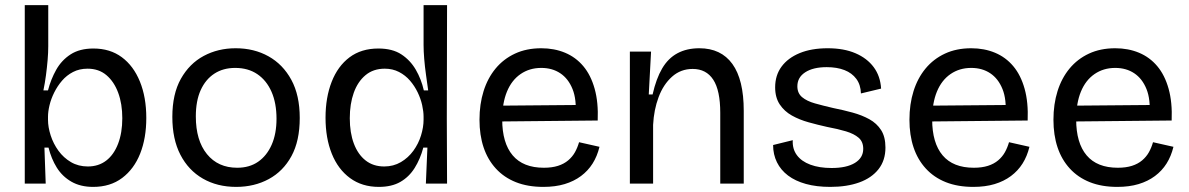

<svg xmlns="http://www.w3.org/2000/svg" viewBox="-20 -719 4658 752"><path d="M345 13Q295 13 259.5 -7.5Q224 -28 202.5 -62.5Q181 -97 170 -141H154L159 0H77V-254V-699H169V-538Q169 -513 166.5 -483.5Q164 -454 160 -424Q156 -394 150 -365H168Q179 -408 200 -445.5Q221 -483 256.5 -506Q292 -529 346 -529Q411 -529 457 -495Q503 -461 528 -399.5Q553 -338 553 -257Q553 -178 529 -117.5Q505 -57 458.5 -22Q412 13 345 13ZM324 -67Q366 -67 396 -90Q426 -113 442.5 -156Q459 -199 459 -256Q459 -312 443 -355.5Q427 -399 397 -424.5Q367 -450 323 -450Q291 -450 266 -437Q241 -424 223 -403Q205 -382 192.5 -357Q180 -332 174 -307Q168 -282 168 -262V-250Q168 -221 178.5 -188.5Q189 -156 209 -128.5Q229 -101 258 -84Q287 -67 324 -67Z M905 13Q831 13 774.5 -19.5Q718 -52 686.5 -113Q655 -174 655 -261Q655 -351 688.5 -410.5Q722 -470 778 -500Q834 -530 903 -530Q975 -530 1031.5 -498.5Q1088 -467 1121 -406.5Q1154 -346 1154 -257Q1154 -167 1121.5 -107.5Q1089 -48 1032.5 -17.5Q976 13 905 13ZM909 -62Q957 -62 991 -85.5Q1025 -109 1044 -152Q1063 -195 1063 -254Q1063 -315 1043.5 -359.5Q1024 -404 988 -428.5Q952 -453 901 -453Q854 -453 819.5 -430.5Q785 -408 766 -366Q747 -324 747 -263Q747 -169 790.5 -115.5Q834 -62 909 -62Z M1464 13Q1398 13 1351 -21.5Q1304 -56 1279.5 -117Q1255 -178 1255 -258Q1255 -337 1279 -398.5Q1303 -460 1349 -494.5Q1395 -529 1462 -529Q1517 -529 1552 -506Q1587 -483 1608.5 -446Q1630 -409 1640 -365H1657Q1653 -394 1648.5 -426Q1644 -458 1641.5 -488.5Q1639 -519 1639 -543V-699H1731L1730 -254L1731 0H1648L1654 -141H1638Q1626 -96 1604 -61Q1582 -26 1548 -6.5Q1514 13 1464 13ZM1485 -67Q1521 -67 1550 -84Q1579 -101 1599 -128.5Q1619 -156 1629 -188.5Q1639 -221 1639 -250V-262Q1639 -282 1633.5 -307Q1628 -332 1616 -357Q1604 -382 1586 -403Q1568 -424 1543 -437Q1518 -450 1487 -450Q1442 -450 1411.5 -424.5Q1381 -399 1365.5 -355.5Q1350 -312 1350 -256Q1350 -199 1366 -156.5Q1382 -114 1412 -90.5Q1442 -67 1485 -67Z M2108 13Q2047 13 2000.5 -5.5Q1954 -24 1922 -59Q1890 -94 1874 -142Q1858 -190 1858 -250Q1858 -311 1874 -362Q1890 -413 1921 -450.5Q1952 -488 1997 -509Q2042 -530 2100 -530Q2151 -530 2193 -512.5Q2235 -495 2264.5 -460Q2294 -425 2309 -371.5Q2324 -318 2321 -247L1915 -243V-305L2265 -308L2234 -267Q2239 -329 2222.5 -370Q2206 -411 2174.5 -432Q2143 -453 2100 -453Q2054 -453 2019 -429Q1984 -405 1965.5 -360Q1947 -315 1947 -251Q1947 -159 1988 -110.5Q2029 -62 2110 -62Q2142 -62 2165.5 -69.5Q2189 -77 2205.5 -91Q2222 -105 2232 -123Q2242 -141 2248 -162L2328 -144Q2319 -107 2301 -78.5Q2283 -50 2255.5 -29.5Q2228 -9 2191.5 2Q2155 13 2108 13Z M2447 0V-317V-517H2530L2521 -349H2536Q2550 -411 2573.5 -451Q2597 -491 2633.5 -510.5Q2670 -530 2719 -530Q2804 -530 2848.5 -468.5Q2893 -407 2893 -285V0H2801V-277Q2801 -365 2773.5 -407Q2746 -449 2693 -449Q2646 -449 2612 -418.5Q2578 -388 2559.5 -338.5Q2541 -289 2538 -230V0Z M3232 13Q3178 13 3136.5 1.5Q3095 -10 3066.5 -31.5Q3038 -53 3023 -83.5Q3008 -114 3008 -151L3085 -170Q3083 -136 3101 -111.5Q3119 -87 3154 -74Q3189 -61 3237 -61Q3296 -61 3328.5 -81Q3361 -101 3361 -136Q3361 -164 3343 -179.5Q3325 -195 3293.5 -204.5Q3262 -214 3219 -222Q3183 -230 3147 -240Q3111 -250 3081.5 -266.5Q3052 -283 3034 -310Q3016 -337 3016 -377Q3016 -424 3041 -458Q3066 -492 3112 -511Q3158 -530 3222 -530Q3285 -530 3330.5 -510.5Q3376 -491 3402 -456Q3428 -421 3431 -372L3352 -353Q3351 -387 3334 -410Q3317 -433 3287.5 -444.5Q3258 -456 3218 -456Q3165 -456 3134 -436Q3103 -416 3103 -381Q3103 -354 3121.5 -338.5Q3140 -323 3172 -314Q3204 -305 3243 -296Q3283 -288 3319.5 -278Q3356 -268 3385 -252Q3414 -236 3431 -209.5Q3448 -183 3448 -141Q3448 -91 3421 -56.5Q3394 -22 3345.5 -4.5Q3297 13 3232 13Z M3792 13Q3731 13 3684.5 -5.5Q3638 -24 3606 -59Q3574 -94 3558 -142Q3542 -190 3542 -250Q3542 -311 3558 -362Q3574 -413 3605 -450.5Q3636 -488 3681 -509Q3726 -530 3784 -530Q3835 -530 3877 -512.5Q3919 -495 3948.5 -460Q3978 -425 3993 -371.5Q4008 -318 4005 -247L3599 -243V-305L3949 -308L3918 -267Q3923 -329 3906.5 -370Q3890 -411 3858.5 -432Q3827 -453 3784 -453Q3738 -453 3703 -429Q3668 -405 3649.5 -360Q3631 -315 3631 -251Q3631 -159 3672 -110.5Q3713 -62 3794 -62Q3826 -62 3849.5 -69.5Q3873 -77 3889.5 -91Q3906 -105 3916 -123Q3926 -141 3932 -162L4012 -144Q4003 -107 3985 -78.5Q3967 -50 3939.5 -29.5Q3912 -9 3875.5 2Q3839 13 3792 13Z M4356 13Q4295 13 4248.5 -5.5Q4202 -24 4170 -59Q4138 -94 4122 -142Q4106 -190 4106 -250Q4106 -311 4122 -362Q4138 -413 4169 -450.5Q4200 -488 4245 -509Q4290 -530 4348 -530Q4399 -530 4441 -512.5Q4483 -495 4512.5 -460Q4542 -425 4557 -371.5Q4572 -318 4569 -247L4163 -243V-305L4513 -308L4482 -267Q4487 -329 4470.5 -370Q4454 -411 4422.5 -432Q4391 -453 4348 -453Q4302 -453 4267 -429Q4232 -405 4213.5 -360Q4195 -315 4195 -251Q4195 -159 4236 -110.5Q4277 -62 4358 -62Q4390 -62 4413.5 -69.5Q4437 -77 4453.5 -91Q4470 -105 4480 -123Q4490 -141 4496 -162L4576 -144Q4567 -107 4549 -78.5Q4531 -50 4503.5 -29.5Q4476 -9 4439.5 2Q4403 13 4356 13Z"/></svg>

Font: Bricolage Grotesque 18pt
Style: Regular
Weight: 400
Version: Version 1.001;gftools[0.9.33.dev8+g029e19f]